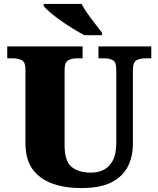

<svg xmlns="http://www.w3.org/2000/svg" viewBox="-20 -951 809 981"><path d="M396 10Q313 10 248 -13Q183 -36 146.5 -86.5Q110 -137 110 -219V-597Q110 -634 91 -643.5Q72 -653 46 -653H17V-714H402V-653H373Q347 -653 328.5 -643Q310 -633 310 -593V-210Q310 -128 345.5 -98.5Q381 -69 446 -69Q481 -69 510 -83.5Q539 -98 556.5 -131Q574 -164 574 -219V-597Q574 -634 556.5 -643.5Q539 -653 512 -653H483V-714H753V-653H723Q696 -653 677.5 -643Q659 -633 659 -593V-217Q659 -150 632.5 -99Q606 -48 548.5 -19Q491 10 396 10ZM411 -771Q385 -785 353 -804.5Q321 -824 290 -846Q259 -868 235.5 -888Q212 -908 203 -921V-931H397Q408 -909 427 -882Q446 -855 466.5 -829Q487 -803 501 -784V-771Z"/></svg>

Font: Noto Serif Black
Style: Regular
Weight: 900
Designer: Monotype Design Team
Foundry: Monotype Imaging Inc.
Version: Version 2.014; ttfautohint (v1.8.4.7-5d5b)